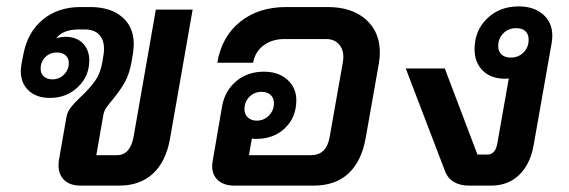

<svg xmlns="http://www.w3.org/2000/svg" viewBox="-20 -580 1777 600"><path d="M163 -63Q163 -73 164 -79L188 -216Q191 -231 201 -244Q211 -257 231 -276Q259 -302 276.5 -326.5Q294 -351 300 -387L304 -412Q305 -418 305 -428Q305 -456 289.5 -472Q274 -488 245 -488H227Q178 -488 157 -462V-461Q173 -465 184 -465Q219 -465 239 -444.5Q259 -424 259 -391Q259 -342 223.5 -308Q188 -274 136 -274Q94 -274 69.5 -297Q45 -320 45 -358Q45 -365 47 -379L53 -410Q66 -479 113.5 -518.5Q161 -558 232 -558H262Q325 -558 361.5 -527Q398 -496 398 -442Q398 -434 396 -416L391 -386Q384 -348 370 -323Q356 -298 333 -270Q320 -255 312.5 -244Q305 -233 303 -221L281 -95H345Q386 -95 397 -150L467 -550H582L511 -145Q498 -74 457.5 -37Q417 0 353 0H232Q199 0 181 -17Q163 -34 163 -63ZM195 -384Q195 -398 185 -407Q175 -416 158 -416Q136 -416 121.5 -401.5Q107 -387 107 -365Q107 -350 117 -341Q127 -332 144 -332Q165 -332 180 -347Q195 -362 195 -384Z M1167 -416Q1167 -400 1164 -382L1123 -150Q1110 -76 1069 -38Q1028 0 960 0H712Q680 0 661.5 -16.5Q643 -33 643 -61Q643 -67 645 -79L674 -248Q683 -297 718.5 -326.5Q754 -356 805 -356Q850 -356 878 -331Q906 -306 906 -267Q906 -214 871 -180Q836 -146 781 -146Q772 -146 767 -147L758 -95H950Q976 -95 990.5 -109Q1005 -123 1010 -151L1051 -383Q1053 -395 1053 -401Q1053 -427 1038.5 -442.5Q1024 -458 999 -458H869Q830 -458 803.5 -438Q777 -418 771 -384H659Q673 -466 730.5 -512Q788 -558 874 -558H1004Q1079 -558 1123 -519.5Q1167 -481 1167 -416ZM744 -239Q744 -223 754.5 -213Q765 -203 782 -203Q805 -203 820.5 -219Q836 -235 836 -257Q836 -274 825.5 -283.5Q815 -293 797 -293Q775 -293 759.5 -277.5Q744 -262 744 -239Z M1706 -468Q1706 -460 1704 -446L1647 -123Q1636 -65 1601.5 -32.5Q1567 0 1515 0H1445Q1417 0 1397.5 -12Q1378 -24 1370 -47L1248 -366H1370L1472 -97H1503Q1528 -97 1534 -131L1570 -335Q1566 -334 1558 -334Q1514 -334 1488.5 -359.5Q1463 -385 1463 -426Q1463 -484 1502 -522Q1541 -560 1601 -560Q1648 -560 1677 -535Q1706 -510 1706 -468ZM1632 -456Q1632 -473 1622 -482.5Q1612 -492 1593 -492Q1569 -492 1553 -476Q1537 -460 1537 -436Q1537 -419 1547.5 -409.5Q1558 -400 1576 -400Q1600 -400 1616 -416Q1632 -432 1632 -456Z"/></svg>

Font: Bai Jamjuree SemiBold
Style: Italic
Weight: 600
Italic angle: -10°
Version: Version 1.000; ttfautohint (v1.6)